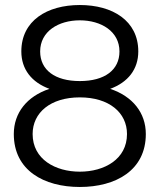

<svg xmlns="http://www.w3.org/2000/svg" viewBox="-20 -732 640 765"><path d="M298 -409C199 -409 140 -453 140 -527C140 -607 213 -651 298 -651C383 -651 456 -607 456 -527C456 -453 397 -409 298 -409ZM298 -344C415 -344 486 -283 486 -198C486 -97 395 -48 298 -48C201 -48 110 -97 110 -198C110 -283 181 -344 298 -344ZM35 -198C35 -53 155 13 298 13C441 13 561 -53 561 -198C561 -282 509 -348 419 -378C490 -404 531 -456 531 -527C531 -650 428 -712 298 -712C168 -712 65 -650 65 -527C65 -456 106 -404 177 -378C87 -348 35 -282 35 -198Z"/></svg>

Font: Absans
Style: Regular
Weight: 400
Designer: Valerio Monopoli
Version: Version 1.200;Glyphs 3.2 (3217)